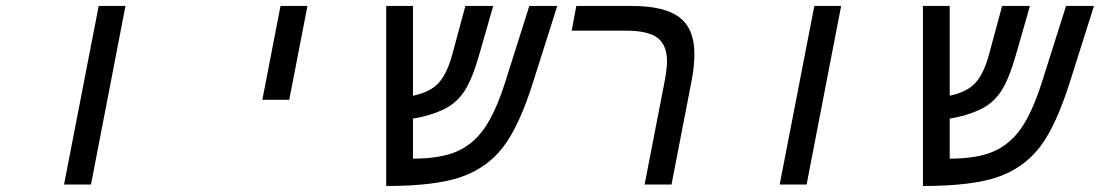

<svg xmlns="http://www.w3.org/2000/svg" viewBox="-20 -619 3689 644"><path d="M311 -599.1H400.9L285.2 0H194.8Z M920.9 -599.1H1011.2L950.2 -284.2H859.9Z M1365.2 -297.9Q1423.8 -310.1 1452.1 -341.8Q1480.5 -373.5 1498 -439.9L1541 -599.1H1634.3L1588.4 -439Q1564 -352.5 1536.9 -312Q1509.8 -271.5 1465.8 -251Q1421.9 -230.5 1365.2 -221.2V-86.9Q1455.6 -86.9 1510.7 -110.4Q1565.9 -133.8 1603.8 -187.3Q1641.6 -240.7 1674.3 -342.8L1755.4 -599.1H1849.1L1769 -346.2Q1722.7 -198.2 1668.7 -127.2Q1614.7 -56.2 1527.3 -25.6Q1439.9 4.9 1275.4 4.9V-599.1H1365.2Z M2232.4 0H2142.1L2210.4 -352.1Q2217.3 -392.1 2217.3 -413.1Q2217.3 -467.3 2185.8 -491.7Q2154.3 -516.1 2080.1 -516.1H1897.5L1913.1 -599.1H2097.2Q2209 -599.1 2259 -560.8Q2309.1 -522.5 2309.1 -438Q2309.1 -398.4 2300.3 -351.1Z M2711.4 -599.1H2801.3L2685.5 0H2595.2Z M3165.5 -297.9Q3224.1 -310.1 3252.4 -341.8Q3280.8 -373.5 3298.3 -439.9L3341.3 -599.1H3434.6L3388.7 -439Q3364.3 -352.5 3337.2 -312Q3310.1 -271.5 3266.1 -251Q3222.2 -230.5 3165.5 -221.2V-86.9Q3255.9 -86.9 3311 -110.4Q3366.2 -133.8 3404.1 -187.3Q3441.9 -240.7 3474.6 -342.8L3555.7 -599.1H3649.4L3569.3 -346.2Q3522.9 -198.2 3469 -127.2Q3415 -56.2 3327.6 -25.6Q3240.2 4.9 3075.7 4.9V-599.1H3165.5Z"/></svg>

Font: Cousine
Style: Italic
Weight: 400
Italic angle: -12°
Monospace: yes
Designer: Steve Matteson
Foundry: Monotype Imaging Inc.
Version: Version 1.21